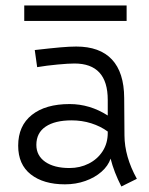

<svg xmlns="http://www.w3.org/2000/svg" viewBox="-20 -657 541 696"><path d="M419.9 19Q393.1 -33.2 380.9 -82Q372.1 -55.7 347.9 -34.4Q323.7 -13.2 289.3 -1Q254.9 11.2 215.3 11.2Q137.7 11.2 91.8 -24.7Q45.9 -60.5 45.9 -128.9Q45.9 -201.2 95.5 -240.5Q145 -279.8 232.4 -279.8Q305.7 -279.8 370.6 -238.3V-294.9Q370.6 -426.8 250 -426.8Q228.5 -426.8 188.7 -423.1Q148.9 -419.4 114.7 -413.6L106 -475.6Q165.5 -482.4 199.5 -485.4Q233.4 -488.3 256.3 -488.3Q341.8 -488.3 385.7 -441.4Q429.7 -394.5 430.2 -301.8L431.2 -166Q431.6 -89.4 476.1 -8.8ZM370.6 -175.3V-180.2Q344.7 -199.2 310.8 -210Q276.9 -220.7 239.7 -220.7Q179.2 -220.7 145.5 -198Q111.8 -175.3 111.8 -131.8Q111.8 -92.8 144 -70.3Q176.3 -47.9 231.9 -47.9Q270 -47.9 301.8 -64Q333.5 -80.1 352.1 -108.9Q370.6 -137.7 370.6 -175.3ZM67.9 -637.2H439V-581.1H67.9Z"/></svg>

Font: Selawik Semilight
Style: Regular
Weight: 300
Designer: Aaron Bell
Foundry: Microsoft Corporation
Version: Version 1.01